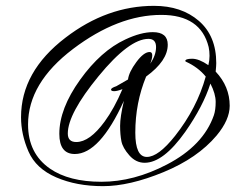

<svg xmlns="http://www.w3.org/2000/svg" viewBox="-20 -665 835 657"><path d="M766 -303Q766 -255 721 -201Q656 -124 539.5 -76Q423 -28 332.5 -28Q242 -28 172.5 -58Q103 -88 77.5 -146.5Q52 -205 52 -264Q52 -420 204 -536Q346 -645 507 -645Q601 -645 660.5 -593.5Q720 -542 720 -449Q720 -440 718 -420Q766 -369 766 -303ZM712 -271Q718 -289 718 -316.5Q718 -344 700 -379Q675 -301 614 -214Q539 -108 475 -108Q445 -108 422.5 -133.5Q400 -159 395.5 -181.5Q391 -204 391 -234.5Q391 -265 404 -320Q321 -138 236 -138Q183 -138 183 -207Q183 -293 254 -392Q325 -491 409 -530Q462 -555 503 -555Q554 -555 554 -512Q554 -457 480 -403Q443 -313 443 -211Q443 -128 482.5 -128Q522 -128 579 -200Q654 -295 684 -403Q658 -435 616 -454L614 -456Q614 -464 637.5 -464Q661 -464 693 -442Q697 -458 697 -474Q697 -490 694 -504Q667 -614 532 -614Q384 -614 230 -497.5Q76 -381 76 -239Q76 -140 151 -88Q216 -43 327 -43Q438 -43 551 -102Q676 -167 712 -271ZM494 -447Q514 -476 514 -504Q514 -532 488 -532Q422 -532 317 -404Q212 -276 212 -208Q212 -179 241 -179Q287 -179 338 -249Q371 -294 399 -360Q381 -353 370.5 -353Q360 -353 360 -358.5Q360 -364 378 -370L418 -393Q421 -418 446.5 -452.5Q472 -487 492 -487Q501 -487 501 -475.5Q501 -464 494 -447Z"/></svg>

Font: Ruthie
Style: Regular
Weight: 400
Designer: Robert E. Leuschke
Foundry: Robert E. Leuschke
Version: Version 1.003